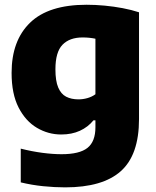

<svg xmlns="http://www.w3.org/2000/svg" viewBox="-20 -578 673 828"><path d="M261 230Q215.5 230 166.2 225Q117 220 69.5 208.5V63Q117 75 162.2 81Q207.5 87 245.5 87Q323 87 357.2 59.8Q391.5 32.5 391.5 -29V-59H383Q359.5 -30 324.5 -14Q289.5 2 244 2Q188 2 139.2 -26.8Q90.5 -55.5 60.2 -114.2Q30 -173 30 -263.5Q30 -403 109.8 -480.2Q189.5 -557.5 353.5 -557.5Q391 -557.5 431 -553.8Q471 -550 509.2 -542.8Q547.5 -535.5 579.5 -525V-64.5Q579.5 90 501.2 160Q423 230 261 230ZM318.5 -149.5Q338 -149.5 357.2 -155Q376.5 -160.5 391.5 -171.5V-411Q380 -413.5 366 -415Q352 -416.5 336.5 -416.5Q280 -416.5 249.5 -385Q219 -353.5 219 -279Q219 -229 231 -200.8Q243 -172.5 265.2 -161Q287.5 -149.5 318.5 -149.5Z"/></svg>

Font: Encode Sans Condensed Thin ExtraBold
Style: Regular
Weight: 800
Version: Version 3.002